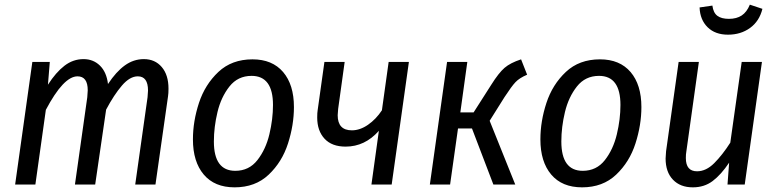

<svg xmlns="http://www.w3.org/2000/svg" viewBox="-20 -793 3339 825"><path d="M704 -412Q704 -391 702 -379L648 0H561L614 -375Q616 -397 616 -404Q616 -465 572 -465Q538 -465 504 -425.5Q470 -386 436 -322L389 0H302L355 -375Q357 -397 357 -405Q357 -465 313 -465Q253 -465 177 -321L132 0H45L119 -527H194L186 -429Q220 -482 257 -510.5Q294 -539 339 -539Q381 -539 409.5 -511Q438 -483 444 -432Q479 -485 516.5 -512Q554 -539 598 -539Q646 -539 675 -505Q704 -471 704 -412Z M809 -194Q809 -272 835 -351Q861 -430 918.5 -484Q976 -538 1065 -538Q1150 -538 1196.5 -483.5Q1243 -429 1243 -333Q1243 -256 1217.5 -176.5Q1192 -97 1134.5 -42.5Q1077 12 988 12Q902 12 855.5 -43Q809 -98 809 -194ZM1153 -342Q1153 -467 1061 -467Q1002 -467 966 -421.5Q930 -376 914.5 -311.5Q899 -247 899 -185Q899 -59 991 -59Q1050 -59 1086 -105Q1122 -151 1137.5 -216Q1153 -281 1153 -342Z M1663 0H1576L1608 -231Q1548 -163 1465 -163Q1406 -163 1374.5 -197Q1343 -231 1343 -288Q1343 -309 1345 -320L1374 -527H1461L1433 -325Q1431 -305 1431 -298Q1431 -233 1492 -233Q1527 -233 1561.5 -257Q1596 -281 1621 -319L1650 -527H1737Z M2245 -472Q2212 -458 2195 -440Q2178 -422 2148 -376L2084 -274L2194 0H2100L2008 -241H1948L1914 0H1827L1901 -527H1988L1958 -310H2015L2091 -429Q2123 -480 2148 -501.5Q2173 -523 2219 -538Z M2302 -194Q2302 -272 2328 -351Q2354 -430 2411.5 -484Q2469 -538 2558 -538Q2643 -538 2689.5 -483.5Q2736 -429 2736 -333Q2736 -256 2710.5 -176.5Q2685 -97 2627.5 -42.5Q2570 12 2481 12Q2395 12 2348.5 -43Q2302 -98 2302 -194ZM2646 -342Q2646 -467 2554 -467Q2495 -467 2459 -421.5Q2423 -376 2407.5 -311.5Q2392 -247 2392 -185Q2392 -59 2484 -59Q2543 -59 2579 -105Q2615 -151 2630.5 -216Q2646 -281 2646 -342Z M2840 -112Q2840 -121 2842 -143L2896 -527H2983L2929 -141Q2927 -131 2927 -114Q2927 -57 2975 -57Q3014 -57 3049 -92Q3084 -127 3118 -180L3167 -527H3254L3180 0H3106L3113 -94Q3078 -42 3042 -15Q3006 12 2957 12Q2903 12 2871.5 -21Q2840 -54 2840 -112ZM2986 -761 3041 -769Q3045 -738 3062.5 -725Q3080 -712 3112 -712Q3145 -712 3167 -726.5Q3189 -741 3202 -773L3256 -755Q3243 -702 3203 -673Q3163 -644 3108 -644Q3053 -644 3020.5 -676Q2988 -708 2986 -761Z"/></svg>

Font: Fira Sans Condensed
Style: Italic
Weight: 400
Width: 3
Italic angle: -8°
Designer: bBox Type GmbH & Carrois Corporate GbR & Edenspiekermann AG
Foundry: bBox Type GmbH & Carrois Corporate GbR & Edenspiekermann AG
Version: Version 4.301